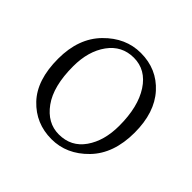

<svg xmlns="http://www.w3.org/2000/svg" viewBox="-137 -672 833 833"><g transform="rotate(45 279.5 -255.5)"><path d="M275.4 13.7Q178.7 13.7 113.8 -54.7Q48.8 -123 48.8 -253.9Q48.8 -378.9 120.6 -452.1Q192.4 -525.4 285.2 -525.4Q383.8 -525.4 447.3 -455.1Q510.7 -384.8 510.7 -261.7Q510.7 -132.8 439.5 -59.6Q368.2 13.7 275.4 13.7ZM283.2 -23.4Q358.4 -23.4 400.4 -83.5Q442.4 -143.6 442.4 -235.4Q442.4 -351.6 397.5 -420.4Q352.5 -489.3 278.3 -489.3Q205.1 -489.3 161.6 -429.2Q118.2 -369.1 118.2 -276.4Q118.2 -154.3 165.5 -88.9Q212.9 -23.4 283.2 -23.4Z"/></g></svg>

Font: GenYoMin TW TTF Light
Style: Regular
Weight: 300
Version: Version 1.300